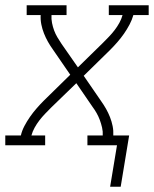

<svg xmlns="http://www.w3.org/2000/svg" viewBox="-54 -550 583 727"><path d="M363 157 389 0H277V-37H335Q336 -52 332.5 -67Q329 -82 324 -95.5Q319 -109 312 -121.5Q305 -134 296 -146L235 -235L140 -143Q128 -131 116.5 -119Q105 -107 95 -94Q85 -81 77 -66.5Q69 -52 65 -37H117V0H-34V-37H25Q29 -55 38.5 -73Q48 -91 59.5 -107.5Q71 -124 84.5 -139.5Q98 -155 112 -169L212 -267L146 -363Q136 -377 127.5 -392Q119 -407 112.5 -423.5Q106 -440 102.5 -457.5Q99 -475 100 -493H47V-530H198V-493H141Q140 -478 143 -463Q146 -448 151 -434.5Q156 -421 163.5 -408.5Q171 -396 179 -384L241 -295L335 -387Q347 -399 358.5 -411Q370 -423 380 -436Q390 -449 398 -463.5Q406 -478 410 -493H358V-530H509V-493H451Q446 -475 436.5 -457Q427 -439 415.5 -422.5Q404 -406 390.5 -390.5Q377 -375 363 -361L263 -263L329 -167Q339 -153 347.5 -138Q356 -123 362.5 -106.5Q369 -90 372.5 -72.5Q376 -55 375 -37H435L403 157Z"/></svg>

Font: Iosevka Curly Slab XLtObl
Style: Regular
Weight: 200
Italic angle: -9°
Monospace: yes
Designer: Belleve Invis
Foundry: Belleve Invis
Version: Version 11.1.0; ttfautohint (v1.8.3)